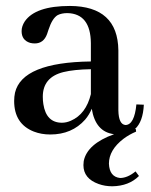

<svg xmlns="http://www.w3.org/2000/svg" viewBox="-20 -449 516 655"><path d="M191.4 -30.3Q137.7 -30.3 127.9 -93.8Q126 -105.5 126 -119.1Q126 -185.5 196.3 -203.1Q232.4 -211.9 290 -212.9V-127.9Q273.4 -59.6 221.7 -37.1Q206.1 -30.3 191.4 -30.3ZM389.6 158.2Q353.5 154.3 351.6 109.4Q351.6 62.5 401.4 24.4Q420.9 9.8 444.3 0L443.4 -8.8H440.4Q467.8 -33.2 470.7 -91.8L445.3 -92.8Q438.5 -23.4 408.2 -22.5Q384.8 -24.4 383.8 -72.3V-277.3Q381.8 -427.7 218.8 -428.7Q100.6 -428.7 64.5 -376Q53.7 -359.4 53.7 -342.8Q53.7 -311.5 83 -302.7Q90.8 -300.8 98.6 -300.8Q128.9 -300.8 140.6 -333Q142.6 -337.9 145.5 -347.7Q158.2 -386.7 176.8 -397.5Q190.4 -404.3 210 -404.3Q289.1 -402.3 290 -301.8V-239.3Q55.7 -236.3 31.2 -132.8Q28.3 -119.1 28.3 -104.5Q28.3 -26.4 95.7 0Q121.1 9.8 151.4 9.8Q225.6 9.8 270.5 -41Q285.2 -58.6 293 -78.1Q305.7 1 369.1 8.8Q277.3 42 265.6 100.6Q264.6 108.4 264.6 114.3Q264.6 160.2 316.4 178.7Q337.9 186.5 363.3 186.5Q419.9 185.5 454.1 151.4L442.4 135.7Q415 158.2 389.6 158.2Z"/></svg>

Font: Abhaya Libre SemiBold
Style: Regular
Weight: 600
Designer: Pushpananda Ekanayake, Sol Matas, Pathum Egodawatta
Foundry: Mooniak
Version: Version 1.050 ; ttfautohint (v1.6)